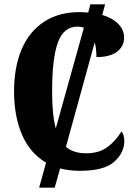

<svg xmlns="http://www.w3.org/2000/svg" viewBox="-20 -780 631 888"><path d="M555 -128Q555 -74 508.5 -32Q462 10 349 10Q300 10 258 -1L233 88H161L193 -28Q120 -70 82.5 -155.5Q45 -241 45 -358Q45 -468 79.5 -550.5Q114 -633 182.5 -678.5Q251 -724 348 -724Q362 -724 388 -722L398 -760H466L453 -711Q502 -696 528 -668.5Q554 -641 554 -606Q554 -566 521.5 -541Q489 -516 426 -516Q426 -556 418 -584L285 -101Q320 -71 378 -71Q438 -71 476.5 -99.5Q515 -128 542 -172Q548 -166 551.5 -153Q555 -140 555 -128ZM238 -186 368 -652Q353 -657 339 -657Q274 -657 247.5 -583Q221 -509 221 -358Q221 -248 238 -186Z"/></svg>

Font: Noto Serif CondBlack
Style: Regular
Weight: 900
Width: 3
Designer: Monotype Design Team
Foundry: Monotype Imaging Inc.
Version: Version 1.001